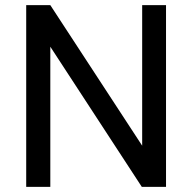

<svg xmlns="http://www.w3.org/2000/svg" viewBox="-20 -731 753 751"><path d="M629.4 -710.9V0H534.7L176.8 -548.3V0H82.5V-710.9H176.8L536.1 -161.1V-710.9Z"/></svg>

Font: Vazirmatn RD UI FD
Style: Regular
Weight: 400
Designer: Saber Rastikerdar
Foundry: Saber Rastikerdar
Version: Version 33.003